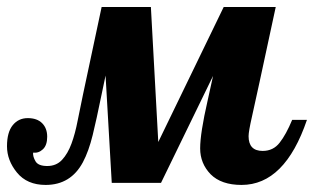

<svg xmlns="http://www.w3.org/2000/svg" viewBox="-58 -520 893 546"><path d="M814.9 -179.2Q752 5.9 628.9 5.9Q571.3 5.9 541 -24.4Q511.2 -55.2 511.2 -98.1Q511.2 -141.1 532.2 -232.9L547.9 -304.2L399.9 0H259.8L242.2 -305.2L229 -242.2Q216.8 -182.1 205.6 -136Q194.3 -89.8 177.7 -58.6Q143.1 5.9 71.8 5.9Q19 5.9 -9.8 -29.3Q-38.1 -64 -38.1 -104Q-38.1 -144 -21.7 -164.1Q-5.4 -184.1 21 -184.1Q47.4 -184.1 61.8 -169.7Q76.2 -155.3 76.2 -131.1Q76.2 -106.9 64 -95.5Q51.8 -84 36.1 -85.9Q35.2 -74.7 43 -61.3Q50.8 -47.9 76.4 -47.9Q102.1 -47.9 118.4 -65.4Q134.8 -83 145.3 -111.6Q155.8 -140.1 162.8 -176.8Q169.9 -213.4 178.2 -252L231 -500H371.1L392.1 -116.2L578.1 -500H726.1Q668 -229.5 658.4 -187.7Q648.9 -146 648.9 -132.8Q648.9 -90.8 689 -90.8Q719.2 -90.8 737.3 -114.3Q755.4 -137.2 772.9 -179.2Z"/></svg>

Font: UVF Lobster12
Style: Regular
Weight: 400
Designer: Pablo Impallari
Foundry: Pablo Impallari. www.impallari.com
Version: Version 1.004